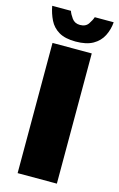

<svg xmlns="http://www.w3.org/2000/svg" viewBox="-128 -897 587 950"><g transform="rotate(15 165.5 -422.0)"><path d="M65 0V-667H266V0ZM173 -703Q119 -703 87 -722Q55 -741 39 -773.5Q23 -806 16 -844H112Q117 -828 131.5 -808Q146 -788 173 -788Q202 -788 215.5 -808Q229 -828 234 -844H331Q328 -806 311.5 -773.5Q295 -741 261.5 -722Q228 -703 173 -703Z"/></g></svg>

Font: Maven Pro Black
Style: Regular
Weight: 900
Designer: Joe Prince
Foundry: Joe Prince
Version: Version 2.103